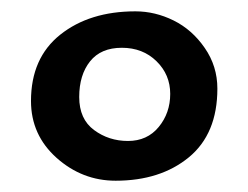

<svg xmlns="http://www.w3.org/2000/svg" viewBox="-20 -778 442 342"><path d="M367.2 -620.1Q367.2 -539.6 316.4 -497.8Q265.6 -456.1 186 -456.1Q126.5 -456.1 80.8 -496.8Q35.2 -537.6 35.2 -598.1Q35.2 -674.8 87.4 -716.3Q139.6 -757.8 221.2 -757.8Q256.3 -757.8 289.3 -741.5Q322.3 -725.1 344.7 -692.6Q367.2 -660.2 367.2 -620.1ZM197 -692.9Q159.7 -692.9 140.4 -668.7Q121.1 -644.5 121.1 -605.2Q121.1 -565.9 147.5 -546.4Q173.8 -526.9 208 -526.9Q242.2 -526.9 262.7 -551.8Q283.2 -576.7 283.2 -610.8Q283.2 -645 258.8 -668.9Q234.4 -692.9 197 -692.9Z"/></svg>

Font: Marko One
Style: Regular
Weight: 400
Designer: Zhenya Spizhovyi
Foundry: Cyreal
Version: Version 1.003